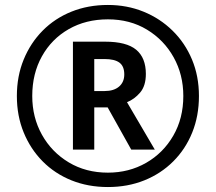

<svg xmlns="http://www.w3.org/2000/svg" viewBox="-20 -744 871 774"><path d="M415 10Q335 10 268 -17Q201 -44 152 -93.5Q103 -143 75.5 -210Q48 -277 48 -357Q48 -437 75.5 -504Q103 -571 152 -620.5Q201 -670 268 -697Q335 -724 415 -724Q492 -724 558.5 -697Q625 -670 675.5 -620.5Q726 -571 754 -504Q782 -437 782 -357Q782 -277 755 -210Q728 -143 678.5 -93.5Q629 -44 562 -17Q495 10 415 10ZM415 -48Q500 -48 569 -87.5Q638 -127 678.5 -197Q719 -267 719 -357Q719 -443 680 -513Q641 -583 572.5 -624.5Q504 -666 415 -666Q326 -666 257 -626.5Q188 -587 149 -517Q110 -447 110 -357Q110 -271 149 -201Q188 -131 257 -89.5Q326 -48 415 -48ZM274 -141V-576H404Q490 -576 529 -543.5Q568 -511 568 -446Q568 -398 545 -371Q522 -344 492 -332L604 -141H509L414 -311H360V-141ZM402 -377Q439 -377 460 -395Q481 -413 481 -444Q481 -477 461.5 -491.5Q442 -506 401 -506H360V-377Z"/></svg>

Font: Noto Sans Myanmar UI Medium
Style: Regular
Weight: 500
Designer: Monotype Design Team
Foundry: Monotype Imaging Inc.
Version: Version 2.103; ttfautohint (v1.8.4.7-5d5b)